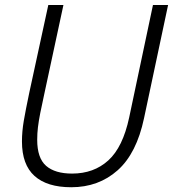

<svg xmlns="http://www.w3.org/2000/svg" viewBox="-20 -758 709 787"><path d="M570.5 -274Q540 -129 462 -59.8Q384 9.5 272 9.5Q173 9.5 121.5 -36.8Q70 -83 70 -178Q70 -219 77.5 -262.8Q85 -306.5 100 -378L178 -737.5H240L162 -375Q151.5 -327.5 145 -294.5Q138.5 -261.5 135.5 -236.2Q132.5 -211 132.5 -185Q132.5 -110 169 -78.2Q205.5 -46.5 275.5 -46.5Q364.5 -46.5 424 -100.5Q483.5 -154.5 509.5 -276.5L607 -737.5H669Z"/></svg>

Font: Epilogue Light
Style: Italic
Weight: 300
Italic angle: -12°
Designer: Tyler Finck
Foundry: Etcetera Type Co
Version: Version 2.111; ttfautohint (v1.8.3)